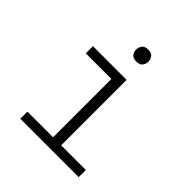

<svg xmlns="http://www.w3.org/2000/svg" viewBox="-194 -852 988 988"><g transform="rotate(45 300.0 -358.5)"><path d="M107.9 -528.3H353V-51.8H532.7V0H107.9V-51.8H294.4V-476.1H107.9ZM277.3 -672.9Q277.3 -690.9 287.6 -704.1Q297.9 -717.3 321.8 -717.3Q345.2 -717.3 355.7 -704.1Q366.2 -690.9 366.2 -672.9Q366.2 -655.8 355.7 -642.8Q345.2 -629.9 321.8 -629.9Q297.9 -629.9 287.6 -642.8Q277.3 -655.8 277.3 -672.9Z"/></g></svg>

Font: Roboto Mono Light
Style: Regular
Weight: 300
Designer: Google
Version: Version 2.000985; 2015; ttfautohint (v1.3)